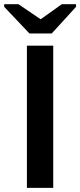

<svg xmlns="http://www.w3.org/2000/svg" viewBox="-55 -909 388 929"><path d="M202.6 -688V0H75.2V-688ZM313 -876 195.3 -747.1H87.4L-34.7 -876V-888.7H34.2L140.6 -816.4H142.6L244.1 -888.7H313Z"/></svg>

Font: Arimo SemiBold
Style: Regular
Weight: 600
Designer: Steve Matteson
Foundry: Monotype Imaging Inc.
Version: Version 1.33